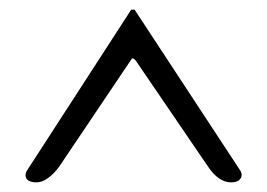

<svg xmlns="http://www.w3.org/2000/svg" viewBox="-20 -628 554 398"><path d="M33 -265Q33 -269 35 -273L252 -608H259L479 -273Q481 -269 481 -266Q481 -259 475.5 -254.5Q470 -250 459 -250Q433 -250 411 -283L261 -503Q257 -507 255 -507Q253 -507 251 -503L103 -283Q93 -269 80.5 -259.5Q68 -250 55 -250Q46 -250 39.5 -253.5Q33 -257 33 -265Z"/></svg>

Font: EB Garamond
Style: Bold
Weight: 700
Designer: Georg Duffner and Octavio Pardo
Foundry: Georg Duffner
Version: Version 1.000; ttfautohint (v1.6)